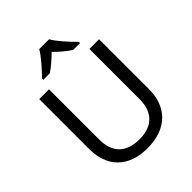

<svg xmlns="http://www.w3.org/2000/svg" viewBox="-259 -1091 1248 1248"><g transform="rotate(-45 365.5 -467.0)"><path d="M197 -784H257C292 -807 328 -838 364 -874C400 -838 438 -805 473 -784H535V-795C491 -839 433 -902 410 -944H320C292 -896 235 -835 197 -795ZM640 -252V-714H551V-252C551 -144 496 -68 367 -68C242 -68 180 -135 180 -251V-714H90V-254C90 -95 184 10 362 10C551 10 640 -104 640 -252Z"/></g></svg>

Font: Noto Sans Sunuwar
Style: Regular
Weight: 400
Designer: Anshuman Pandey
Foundry: Jamra Patel LLC
Version: Version 1.000